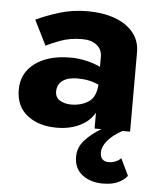

<svg xmlns="http://www.w3.org/2000/svg" viewBox="-51 -517 646 781"><g transform="rotate(5 272.0 -126.5)"><path d="M117 -318 66 -420Q105 -439 159.5 -456Q214 -473 276 -473Q338 -473 386.5 -455.5Q435 -438 462.5 -404.5Q490 -371 490 -324V0H459Q420 21 399.5 46Q379 71 379 94Q379 131 414 131Q443 131 464 111L497 180Q486 195 462 207.5Q438 220 397 220Q348 220 314 194.5Q280 169 280 120Q280 82 307 52.5Q334 23 373 0H345V-65Q325 -29 284 -9.5Q243 10 191 10Q117 10 70.5 -26.5Q24 -63 24 -131Q24 -199 78 -239Q132 -279 223 -279Q258 -279 290 -271Q322 -263 345 -252V-294Q345 -323 323 -340.5Q301 -358 264 -358Q214 -358 174 -343Q134 -328 117 -318ZM176 -137Q176 -112 195.5 -100.5Q215 -89 242 -89Q282 -89 312 -108.5Q342 -128 345 -179Q308 -197 258 -197Q219 -197 197.5 -181Q176 -165 176 -137Z"/></g></svg>

Font: Jost*
Style: Bold
Weight: 700
Version: Version 3.7